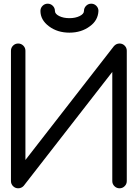

<svg xmlns="http://www.w3.org/2000/svg" viewBox="-20 -1016 743 1036"><path d="M585.9 -627.9 107.4 -12.7Q95.2 0 78.1 0Q62 0 50.5 -11.5Q39.1 -22.9 39.1 -39.1V-742.2Q39.1 -758.3 50.5 -769.8Q62 -781.2 78.1 -781.2Q94.2 -781.2 105.7 -769.8Q117.2 -758.3 117.2 -742.2V-152.8L594.7 -767.1Q607.4 -781.2 625 -781.2Q641.1 -781.2 652.6 -769.8Q664.1 -758.3 664.1 -742.2V-39.1Q664.1 -22.9 652.6 -11.5Q641.1 0 625 0Q608.9 0 597.4 -11.5Q585.9 -22.9 585.9 -39.1ZM198.2 -957Q198.2 -973.1 209.7 -984.6Q221.2 -996.1 237.3 -996.1Q253.4 -996.1 264.9 -984.6Q276.4 -973.1 276.4 -957Q276.4 -940.9 299.3 -929.4Q322.3 -918 354.5 -918Q386.7 -918 409.9 -929.4Q433.1 -940.9 433.1 -957Q433.1 -973.1 444.6 -984.6Q456.1 -996.1 472.2 -996.1Q488.3 -996.1 499.8 -984.6Q511.2 -973.1 511.2 -957Q508.8 -905.8 465.3 -874.5Q419.4 -839.8 354.5 -839.8Q289.6 -839.8 243.9 -874.3Q198.2 -908.7 198.2 -957Z"/></svg>

Font: Comfortaa
Style: Regular
Weight: 400
Designer: Johan Aakerlund - aajohan
Foundry: Johan Aakerlund
Version: Version 2.004 2013